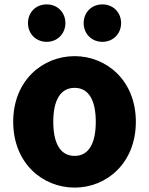

<svg xmlns="http://www.w3.org/2000/svg" viewBox="-20 -838 677 872"><path d="M319 14C463 14 597 -96 597 -285C597 -473 463 -583 319 -583C174 -583 40 -473 40 -285C40 -96 174 14 319 14ZM319 -130C252 -130 222 -190 222 -285C222 -379 252 -439 319 -439C385 -439 415 -379 415 -285C415 -190 385 -130 319 -130ZM192 -648C242 -648 277 -686 277 -733C277 -781 242 -818 192 -818C142 -818 107 -781 107 -733C107 -686 142 -648 192 -648ZM445 -648C495 -648 530 -686 530 -733C530 -781 495 -818 445 -818C395 -818 360 -781 360 -733C360 -686 395 -648 445 -648Z"/></svg>

Font: Noto Sans TC Black
Style: Regular
Weight: 900
Designer: Ryoko NISHIZUKA 西塚涼子 (kana, bopomofo & ideographs); Paul D. Hunt (Latin, Greek & Cyrillic); Sandoll Communications 산돌커뮤니
Foundry: Adobe
Version: Version 2.004;hotconv 1.0.118;makeotfexe 2.5.65603